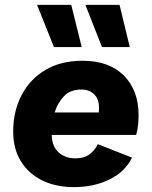

<svg xmlns="http://www.w3.org/2000/svg" viewBox="-20 -758 622 787"><path d="M282 9Q208 9 152 -19Q96 -47 65 -98Q34 -149 34 -218Q34 -302 68.5 -368Q103 -434 166.5 -471.5Q230 -509 318 -509Q427 -509 487.5 -448.5Q548 -388 548 -286Q548 -267 546 -246Q544 -225 538 -205H192Q193 -158 220 -133.5Q247 -109 289 -109Q325 -109 347 -125.5Q369 -142 381 -167L521 -112Q494 -55 430 -23Q366 9 282 9ZM314 -391Q268 -391 242 -363.5Q216 -336 204 -297H385Q386 -304 386 -314Q386 -352 366 -371.5Q346 -391 314 -391ZM272 -738 315 -565H201L132 -738ZM470 -738 512 -565H398L330 -738Z"/></svg>

Font: Work Sans
Style: Bold Italic
Weight: 700
Italic angle: -13°
Designer: Wei Huang
Foundry: Wei Huang
Version: Version 2.010; ttfautohint (v1.8.3)